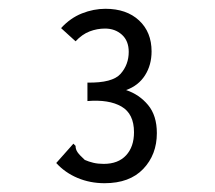

<svg xmlns="http://www.w3.org/2000/svg" viewBox="-20 -656 490 437"><path d="M218 -239Q185 -239 156.5 -251Q128 -263 108 -285L140 -321L147 -329L152 -324Q152 -316 156.5 -309.5Q161 -303 173 -292Q182 -288 192.5 -285.5Q203 -283 216 -283Q249 -283 267 -302.5Q285 -322 285 -355Q285 -397 256.5 -413.5Q228 -430 179 -426V-468Q236 -467 254.5 -488Q273 -509 273 -538Q273 -563 257.5 -577Q242 -591 219 -591Q201 -591 184 -584.5Q167 -578 152 -562L119 -592Q140 -615 166.5 -625.5Q193 -636 220 -636Q268 -636 296.5 -609.5Q325 -583 325 -539Q325 -508 310 -484.5Q295 -461 267 -451Q297 -441 317 -417Q337 -393 337 -353Q337 -304 306 -271.5Q275 -239 218 -239Z"/></svg>

Font: Inconsolata SemiCondensed
Style: Regular
Weight: 400
Width: 4
Monospace: yes
Designer: Raph Levien, Cyreal, Brenton Simpson
Foundry: Raph Levien, Cyreal, Google
Version: Version 3.001; ttfautohint (v1.8.2.53-6de2)